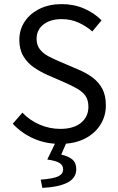

<svg xmlns="http://www.w3.org/2000/svg" viewBox="-20 -688 574 934"><path d="M272 12Q202 12 143.5 -14Q85 -40 42 -86L89 -140Q124 -103 172.5 -82Q221 -61 273 -61Q338 -61 374 -90.5Q410 -120 410 -168Q410 -202 395.5 -222Q381 -242 356.5 -256Q332 -270 301 -284L207 -325Q176 -339 145 -360Q114 -381 94 -414Q74 -447 74 -494Q74 -544 100.5 -583.5Q127 -623 173.5 -645.5Q220 -668 280 -668Q340 -668 390 -646Q440 -624 474 -589L429 -535Q398 -562 361 -578.5Q324 -595 280 -595Q225 -595 191.5 -569Q158 -543 158 -499Q158 -468 174.5 -447.5Q191 -427 216 -414Q241 -401 267 -390L360 -350Q399 -334 429.5 -311.5Q460 -289 477.5 -256.5Q495 -224 495 -175Q495 -123 468 -80.5Q441 -38 391.5 -13Q342 12 272 12ZM186 226 178 186Q241 181 264 169.5Q287 158 287 136Q287 116 270 105Q253 94 210 88L254 -3H307L278 64Q313 72 332 88Q351 104 351 135Q351 178 308.5 200Q266 222 186 226Z"/></svg>

Font: Mada
Style: Regular
Weight: 400
Designer: Khaled Hosny
Version: Version 1.5